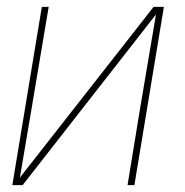

<svg xmlns="http://www.w3.org/2000/svg" viewBox="-20 -540 540 560"><path d="M16 0 102 -520H122L87 -312Q75 -239 62.5 -166.5Q50 -94 38 -22L428 -520H458L372 0H352L386 -208Q398 -281 410.5 -353.5Q423 -426 435 -498L46 0Z"/></svg>

Font: Iosevka Thin
Style: Italic
Weight: 100
Italic angle: -9°
Monospace: yes
Designer: Belleve Invis
Foundry: Belleve Invis
Version: Version 32.5.0; ttfautohint (v1.8.4)